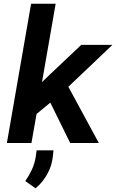

<svg xmlns="http://www.w3.org/2000/svg" viewBox="-20 -770 627 1034"><path d="M251 -217.3 176.8 -156.2 149.4 0H17.1L147.5 -750H279.8L206.1 -327.6L250 -370.1L417.5 -528.3H585.4L348.1 -302.7L512.2 0H357.9ZM264.6 72.8Q259.3 123 234.6 167.5Q210 211.9 171.4 244.1L116.2 205.1Q137.2 174.8 151.9 143.1Q166.5 111.3 172.4 74.7L177.2 39.6H268.1Z"/></svg>

Font: Roboto Mono
Style: Bold Italic
Weight: 700
Designer: Google
Version: Version 2.000985; 2015; ttfautohint (v1.3)